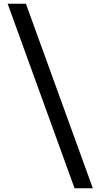

<svg xmlns="http://www.w3.org/2000/svg" viewBox="-20 -828 540 1030"><path d="M380 182H478L119 -808H21Z"/></svg>

Font: Noto Sans Mono CJK SC
Style: Bold
Weight: 700
Designer: Ryoko NISHIZUKA 西塚涼子 (kana, bopomofo & ideographs); Paul D. Hunt (Latin, Greek & Cyrillic); Sandoll Communications 산돌커뮤니
Foundry: Adobe
Version: Version 2.004;hotconv 1.0.118;makeotfexe 2.5.65603